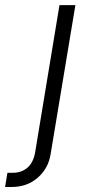

<svg xmlns="http://www.w3.org/2000/svg" viewBox="-129 -536 338 760"><path d="M106.4 -515.6H169.4L71.3 74.7Q62 131.3 20 167.7Q-22 204.1 -82 204.1H-108.9L-99.6 147.9H-78.1Q-43.5 147.9 -20 127.4Q3.4 106.9 10.3 65.9Z"/></svg>

Font: Inter Display Light
Style: Italic
Weight: 300
Italic angle: -9.39999°
Designer: Rasmus Andersson
Foundry: rsms
Version: Version 4.000;git-a52131595